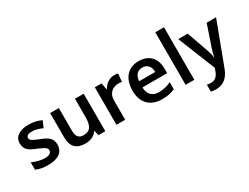

<svg xmlns="http://www.w3.org/2000/svg" viewBox="-79 -1555 3123 2404"><g transform="rotate(-30 1483.0 -353.0)"><path d="M450 -250C450 -343 391 -378 294 -416C196 -455 171 -469 171 -503C171 -533 200 -550 254 -550C304 -550 352 -533 402 -512L442 -605C382 -632 324 -645 258 -645C131 -645 47 -594 47 -497C47 -406 99 -371 203 -330C308 -286 326 -269 326 -237C326 -201 297 -178 228 -178C171 -178 101 -198 48 -223V-116C98 -93 148 -83 224 -83C369 -83 450 -141 450 -250Z M1052 -635H926V-370C926 -251 894 -185 793 -185C724 -185 693 -225 693 -306V-635H567V-281C567 -143 639 -83 761 -83C829 -83 895 -107 930 -163H936L953 -93H1052Z M1497 -645C1423 -645 1366 -598 1334 -541H1328L1310 -635H1213V-93H1339V-374C1339 -479 1412 -528 1492 -528C1506 -528 1528 -526 1541 -523L1552 -640C1538 -643 1514 -645 1497 -645Z M1850 -645C1700 -645 1600 -545 1600 -360C1600 -175 1712 -83 1871 -83C1951 -83 2003 -95 2057 -120V-221C1998 -194 1947 -180 1877 -180C1785 -180 1731 -237 1728 -335H2086V-399C2086 -554 1996 -645 1850 -645ZM1850 -552C1927 -552 1963 -498 1964 -423H1731C1738 -508 1782 -552 1850 -552Z M2339 -93V-853H2213V-93Z M2419 -635 2636 -95 2620 -51C2600 4 2565 45 2503 45C2480 45 2458 42 2444 39V139C2462 143 2486 147 2519 147C2623 147 2694 87 2735 -21L2966 -635H2830L2726 -329C2713 -290 2701 -249 2696 -215H2692C2688 -253 2678 -290 2664 -329L2556 -635Z"/></g></svg>

Font: Noto Sans Kannada UI SemiBold
Style: Regular
Weight: 600
Designer: Jelle Bosma - Monotype Design Team
Foundry: Monotype Imaging Inc.
Version: Version 2.005